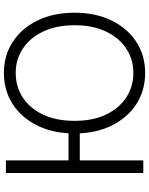

<svg xmlns="http://www.w3.org/2000/svg" viewBox="94 -872 788 1017"><g transform="rotate(-90 488.5 -364.0)"><path d="M311.5 -395.5V-335.9H112.8V-395.5ZM147 -727.1V0.5H80.1V-727.1ZM609.9 10.3Q516.1 10.3 443.8 -37.1Q371.6 -84.5 330.6 -168.7Q289.6 -252.9 289.6 -363.3Q289.6 -474.6 330.6 -558.8Q371.6 -643.1 443.8 -690.4Q516.1 -737.8 609.9 -737.8Q703.6 -737.8 775.6 -690.4Q847.7 -643.1 888.4 -558.8Q929.2 -474.6 929.2 -363.3Q929.2 -252.9 888.4 -168.7Q847.7 -84.5 775.6 -37.1Q703.6 10.3 609.9 10.3ZM609.9 -52.2Q681.2 -52.2 738.3 -89.4Q795.4 -126.5 829.1 -196.3Q862.8 -266.1 862.8 -363.3Q862.8 -460.9 829.1 -530.8Q795.4 -600.6 738.3 -637.9Q681.2 -675.3 609.9 -675.3Q538.1 -675.3 480.7 -638.2Q423.3 -601.1 389.9 -531.2Q356.4 -461.4 356.4 -363.3Q356.4 -266.1 389.9 -196.5Q423.3 -127 480.7 -89.6Q538.1 -52.2 609.9 -52.2Z"/></g></svg>

Font: Inter 28pt Light
Style: Regular
Weight: 300
Designer: Rasmus Andersson
Foundry: rsms
Version: Version 4.001;git-66647c0bb